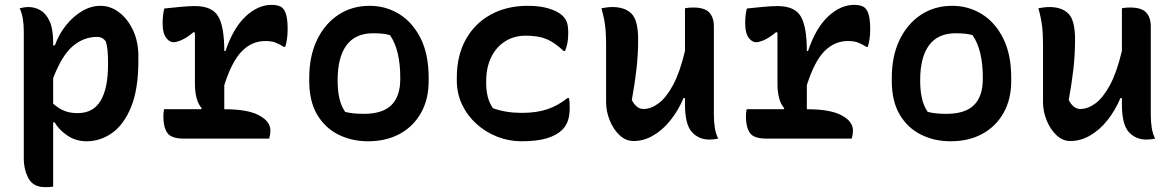

<svg xmlns="http://www.w3.org/2000/svg" viewBox="-20 -571 4840 791"><path d="M61 -537Q70 -539 79 -540.5Q88 -542 97 -542Q124 -542 147 -528.5Q170 -515 184.5 -483.5Q199 -452 199 -396V-384H206Q223 -431 252.5 -467.5Q282 -504 318.5 -525.5Q355 -547 394 -547Q436 -547 471.5 -519.5Q507 -492 528.5 -445.5Q550 -399 550 -340V-320Q550 -203 520 -130Q490 -57 441.5 -23Q393 11 337 11Q292 11 257 -13Q222 -37 205 -67H199V198Q189 199 182 199.5Q175 200 166 200Q117 200 97.5 164Q78 128 78 81V-442Q78 -470 74 -494Q70 -518 61 -537ZM380 -419Q325 -419 280 -381Q235 -343 199 -249V-144Q220 -125 243.5 -115Q267 -105 300 -105Q364 -105 394.5 -156Q425 -207 425 -304V-314Q425 -343 423 -363.5Q421 -384 416 -400Q403 -419 380 -419Z M656 -121H809L811 -125Q783 -157 783 -227V-436L778 -439Q749 -415 728 -406Q707 -397 695 -397Q678 -397 664 -416Q650 -435 650 -475Q650 -510 657 -536Q686 -539 722 -542.5Q758 -546 783 -546Q854 -546 879 -503.5Q904 -461 904 -361H909Q941 -456 992 -503.5Q1043 -551 1099 -551Q1130 -551 1144 -538Q1155 -527 1160 -506Q1165 -485 1165 -450Q1165 -408 1155 -378H1149Q1132 -389 1115.5 -395.5Q1099 -402 1073 -402Q1018 -402 976.5 -360Q935 -318 904 -220V-121H905Q1000 -121 1047 -96Q1094 -71 1094 -33Q1094 -17 1089 0H737Q685 0 669 -24Q653 -48 653 -91Q653 -106 656 -121Z M1503 -547Q1569 -547 1624 -513.5Q1679 -480 1712.5 -414Q1746 -348 1746 -250V-237Q1746 -162 1714.5 -106Q1683 -50 1627 -19.5Q1571 11 1496 11Q1429 11 1374 -16.5Q1319 -44 1286.5 -99Q1254 -154 1254 -238V-250Q1254 -340 1286 -406.5Q1318 -473 1374 -510Q1430 -547 1503 -547ZM1517 -434Q1444 -434 1407.5 -384.5Q1371 -335 1371 -242V-235Q1371 -199 1378 -167Q1385 -135 1402 -110Q1433 -102 1479 -102Q1556 -102 1592.5 -138Q1629 -174 1629 -246V-252Q1629 -306 1619 -349.5Q1609 -393 1587 -426Q1563 -434 1517 -434Z M2154 -547Q2206 -547 2242.5 -535.5Q2279 -524 2298 -506Q2311 -493 2316 -477.5Q2321 -462 2321 -433Q2321 -412 2318 -395.5Q2315 -379 2308 -361H2302Q2265 -396 2231.5 -410Q2198 -424 2146 -424Q2097 -424 2060 -400Q2023 -376 2003 -334Q1983 -292 1983 -237V-227Q1983 -200 1989 -174Q1995 -148 2011 -125Q2064 -106 2129 -106Q2191 -106 2235 -121Q2279 -136 2318 -167H2324Q2326 -158 2326.5 -148.5Q2327 -139 2327 -125Q2327 -97 2320 -75Q2313 -53 2296 -36Q2274 -14 2233.5 -1.5Q2193 11 2128 11Q2076 11 2028 -8Q1980 -27 1942.5 -61Q1905 -95 1883.5 -140.5Q1862 -186 1862 -239V-251Q1862 -342 1899 -408.5Q1936 -475 2002 -511Q2068 -547 2154 -547Z M2503 -542Q2554 -542 2581.5 -515Q2609 -488 2609 -408Q2609 -348 2602.5 -289.5Q2596 -231 2583 -159Q2602 -122 2631 -122Q2662 -122 2693.5 -145.5Q2725 -169 2753 -221Q2781 -273 2802 -361V-537Q2813 -539 2819.5 -539.5Q2826 -540 2836 -540Q2883 -540 2902 -519.5Q2921 -499 2921 -462V-97Q2921 -69 2925 -44Q2929 -19 2939 0Q2930 2 2920.5 3Q2911 4 2902 4Q2859 4 2830.5 -27Q2802 -58 2802 -142V-167H2796Q2775 -117 2743 -76.5Q2711 -36 2671.5 -13Q2632 10 2590 10Q2558 10 2532.5 -14Q2507 -38 2492 -75Q2477 -112 2477 -150V-389Q2477 -433 2473 -465Q2469 -497 2458 -537Q2469 -539 2480 -540.5Q2491 -542 2503 -542Z M3056 -121H3209L3211 -125Q3183 -157 3183 -227V-436L3178 -439Q3149 -415 3128 -406Q3107 -397 3095 -397Q3078 -397 3064 -416Q3050 -435 3050 -475Q3050 -510 3057 -536Q3086 -539 3122 -542.5Q3158 -546 3183 -546Q3254 -546 3279 -503.5Q3304 -461 3304 -361H3309Q3341 -456 3392 -503.5Q3443 -551 3499 -551Q3530 -551 3544 -538Q3555 -527 3560 -506Q3565 -485 3565 -450Q3565 -408 3555 -378H3549Q3532 -389 3515.5 -395.5Q3499 -402 3473 -402Q3418 -402 3376.5 -360Q3335 -318 3304 -220V-121H3305Q3400 -121 3447 -96Q3494 -71 3494 -33Q3494 -17 3489 0H3137Q3085 0 3069 -24Q3053 -48 3053 -91Q3053 -106 3056 -121Z M3903 -547Q3969 -547 4024 -513.5Q4079 -480 4112.5 -414Q4146 -348 4146 -250V-237Q4146 -162 4114.5 -106Q4083 -50 4027 -19.5Q3971 11 3896 11Q3829 11 3774 -16.5Q3719 -44 3686.5 -99Q3654 -154 3654 -238V-250Q3654 -340 3686 -406.5Q3718 -473 3774 -510Q3830 -547 3903 -547ZM3917 -434Q3844 -434 3807.5 -384.5Q3771 -335 3771 -242V-235Q3771 -199 3778 -167Q3785 -135 3802 -110Q3833 -102 3879 -102Q3956 -102 3992.5 -138Q4029 -174 4029 -246V-252Q4029 -306 4019 -349.5Q4009 -393 3987 -426Q3963 -434 3917 -434Z M4303 -542Q4354 -542 4381.5 -515Q4409 -488 4409 -408Q4409 -348 4402.5 -289.5Q4396 -231 4383 -159Q4402 -122 4431 -122Q4462 -122 4493.5 -145.5Q4525 -169 4553 -221Q4581 -273 4602 -361V-537Q4613 -539 4619.5 -539.5Q4626 -540 4636 -540Q4683 -540 4702 -519.5Q4721 -499 4721 -462V-97Q4721 -69 4725 -44Q4729 -19 4739 0Q4730 2 4720.5 3Q4711 4 4702 4Q4659 4 4630.5 -27Q4602 -58 4602 -142V-167H4596Q4575 -117 4543 -76.5Q4511 -36 4471.5 -13Q4432 10 4390 10Q4358 10 4332.5 -14Q4307 -38 4292 -75Q4277 -112 4277 -150V-389Q4277 -433 4273 -465Q4269 -497 4258 -537Q4269 -539 4280 -540.5Q4291 -542 4303 -542Z"/></svg>

Font: Recursive Mn Csl St SmB
Style: Regular
Weight: 600
Monospace: yes
Version: Version 1.079;hotconv 1.0.112;makeotfexe 2.5.65598; ttfautoh